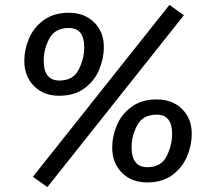

<svg xmlns="http://www.w3.org/2000/svg" viewBox="-20 -731 860 782"><path d="M114 -11 173 31 729 -669 670 -711ZM79 -484Q79 -529 98 -574Q117 -619 158 -649Q199 -679 260 -679Q324 -679 363.5 -640Q403 -601 403 -539Q403 -494 384.5 -448.5Q366 -403 325 -372Q284 -341 221 -341Q158 -341 118.5 -380.5Q79 -420 79 -484ZM323 -539Q323 -617 260 -617Q204 -617 181 -574Q158 -531 158 -484Q158 -403 222 -403Q278 -403 300.5 -447.5Q323 -492 323 -539ZM437 -131Q437 -176 456 -221Q475 -266 516 -296Q557 -326 618 -326Q682 -326 721.5 -287Q761 -248 761 -186Q761 -141 742.5 -95.5Q724 -50 683 -19Q642 12 579 12Q516 12 476.5 -27.5Q437 -67 437 -131ZM681 -186Q681 -264 618 -264Q562 -264 539 -221Q516 -178 516 -131Q516 -50 580 -50Q636 -50 658.5 -94.5Q681 -139 681 -186Z"/></svg>

Font: Fira Sans
Style: Italic
Weight: 400
Italic angle: -8°
Designer: bBox Type GmbH & Carrois Corporate GbR & Edenspiekermann AG
Foundry: bBox Type GmbH & Carrois Corporate GbR & Edenspiekermann AG
Version: Version 4.301